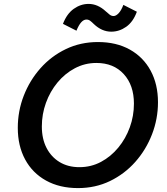

<svg xmlns="http://www.w3.org/2000/svg" viewBox="-20 -946 855 982"><path d="M481 -731Q575 -731 644 -692.5Q713 -654 750.5 -584.5Q788 -515 788 -423Q788 -338 757.5 -259Q727 -180 672 -118Q617 -56 542.5 -20Q468 16 379 16Q285 16 215.5 -22.5Q146 -61 108.5 -130.5Q71 -200 71 -292Q71 -378 101.5 -456.5Q132 -535 187 -597Q242 -659 317 -695Q392 -731 481 -731ZM473 -624Q414 -624 363 -597Q312 -570 274 -524Q236 -478 215 -420Q194 -362 194 -299Q194 -236 218 -189.5Q242 -143 285 -117Q328 -91 386 -91Q446 -91 496.5 -118Q547 -145 585 -191Q623 -237 644 -295Q665 -353 665 -416Q665 -510 613 -567Q561 -624 473 -624ZM433 -926Q480 -926 521 -888Q532 -878 541 -871Q550 -864 561 -864Q573 -864 586.5 -878Q600 -892 611 -921L680 -886Q661 -834 625.5 -809Q590 -784 549 -784Q501 -784 460 -823Q450 -833 441.5 -839.5Q433 -846 422 -846Q394 -846 371 -789L302 -824Q322 -876 357.5 -901Q393 -926 433 -926Z"/></svg>

Font: Wix Madefor Text SemiBold
Style: Italic
Weight: 600
Italic angle: -12°
Designer: Dalton Maag Ltd
Foundry: Dalton Maag Ltd
Version: Version 3.100